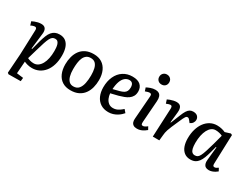

<svg xmlns="http://www.w3.org/2000/svg" viewBox="-75 -1464 3123 2396"><g transform="rotate(30 1486.5 -266.5)"><path d="M106 -415Q107 -435 100.5 -444.5Q94 -454 81 -454Q70 -454 51.5 -448.5Q33 -443 22 -435L5 -488Q21 -496 41 -504Q61 -512 84.5 -517.5Q108 -523 133 -523Q177 -523 194.5 -496Q212 -469 206 -423L179 -196L188 -194L223 -327Q237 -375 251.5 -412Q266 -449 286.5 -473.5Q307 -498 334 -510.5Q361 -523 398 -523Q451 -523 485 -497Q519 -471 536 -423.5Q553 -376 553 -309Q553 -235 535 -175Q517 -115 483.5 -73Q450 -31 404.5 -8.5Q359 14 305 14Q269 14 237.5 5.5Q206 -3 189 -12L176 163L271 175L266 225L90 227L74 213L93 -61ZM376 -449Q354 -449 338 -438.5Q322 -428 308 -401.5Q294 -375 278.5 -328Q263 -281 242 -208L202 -70Q220 -61 243 -54.5Q266 -48 294 -48Q328 -48 355.5 -67.5Q383 -87 402.5 -122Q422 -157 432 -205Q442 -253 442 -309Q442 -332 440 -356.5Q438 -381 431.5 -402Q425 -423 412 -436Q399 -449 376 -449Z M858 14Q787 14 739 -17Q691 -48 666.5 -104.5Q642 -161 642 -236Q642 -292 655.5 -344Q669 -396 698 -436.5Q727 -477 774.5 -500.5Q822 -524 889 -524Q959 -524 1007 -493.5Q1055 -463 1080.5 -407Q1106 -351 1106 -275Q1106 -218 1092.5 -166Q1079 -114 1049.5 -73.5Q1020 -33 972.5 -9.5Q925 14 858 14ZM865 -46Q916 -46 943 -78.5Q970 -111 980.5 -163.5Q991 -216 991 -276Q991 -332 981 -373.5Q971 -415 947 -439Q923 -463 880 -463Q844 -463 820 -445.5Q796 -428 782 -397Q768 -366 762.5 -323.5Q757 -281 757 -232Q757 -176 768.5 -134Q780 -92 803.5 -69Q827 -46 865 -46Z M1448 -523Q1525 -523 1563 -488.5Q1601 -454 1601 -396Q1601 -356 1585.5 -328Q1570 -300 1543.5 -281.5Q1517 -263 1483.5 -250.5Q1450 -238 1414 -228L1308 -202Q1311 -165 1325 -132.5Q1339 -100 1365 -79.5Q1391 -59 1429 -59Q1452 -59 1473 -65.5Q1494 -72 1516 -86.5Q1538 -101 1562 -123L1597 -82Q1585 -68 1567 -51.5Q1549 -35 1524 -20Q1499 -5 1468.5 4.5Q1438 14 1403 14Q1337 14 1290.5 -16.5Q1244 -47 1220 -101Q1196 -155 1196 -225Q1196 -313 1227 -380.5Q1258 -448 1315 -485.5Q1372 -523 1448 -523ZM1495 -393Q1495 -414 1489.5 -430Q1484 -446 1471 -456Q1458 -466 1437 -466Q1400 -466 1372 -442.5Q1344 -419 1327.5 -373.5Q1311 -328 1307 -262L1397 -285Q1430 -294 1452 -306.5Q1474 -319 1484.5 -340Q1495 -361 1495 -393Z M1759 -414Q1761 -436 1755.5 -445.5Q1750 -455 1734 -455Q1721 -455 1706.5 -451Q1692 -447 1671 -439L1655 -487Q1674 -498 1708 -510.5Q1742 -523 1779 -523Q1808 -523 1828 -511Q1848 -499 1857 -473Q1866 -447 1863 -407L1840 -96Q1839 -74 1843.5 -63.5Q1848 -53 1864 -53Q1876 -53 1891.5 -60.5Q1907 -68 1925 -83L1948 -42Q1937 -32 1917 -18.5Q1897 -5 1871.5 4.5Q1846 14 1817 14Q1783 14 1764 1Q1745 -12 1738 -34.5Q1731 -57 1734 -85ZM1735 -688Q1735 -719 1755 -739.5Q1775 -760 1807 -760Q1829 -760 1845 -750.5Q1861 -741 1870 -725.5Q1879 -710 1879 -689Q1879 -657 1859.5 -637Q1840 -617 1807 -617Q1775 -617 1755 -637Q1735 -657 1735 -688Z M2058 -415Q2058 -434 2053 -444Q2048 -454 2032 -454Q2022 -454 2008.5 -449.5Q1995 -445 1975 -437L1958 -489Q1973 -497 1995 -505Q2017 -513 2040 -518Q2063 -523 2083 -523Q2127 -523 2144.5 -496Q2162 -469 2157 -419L2141 -265L2147 -264L2201 -398Q2219 -444 2236.5 -471.5Q2254 -499 2274.5 -511Q2295 -523 2324 -523Q2352 -523 2370 -513Q2388 -503 2397 -486.5Q2406 -470 2406 -451Q2406 -429 2392.5 -408Q2379 -387 2352 -375L2330 -403Q2319 -417 2311.5 -422Q2304 -427 2294 -427Q2287 -427 2281 -423.5Q2275 -420 2267.5 -409.5Q2260 -399 2250.5 -379.5Q2241 -360 2227 -327Q2198 -263 2181.5 -223Q2165 -183 2157 -159.5Q2149 -136 2146 -118Q2143 -100 2141 -79L2133 0H2039Z M2871 -96Q2870 -72 2875.5 -62.5Q2881 -53 2897 -53Q2908 -53 2921 -59.5Q2934 -66 2947 -76L2969 -35Q2958 -25 2938.5 -13Q2919 -1 2896.5 6.5Q2874 14 2851 14Q2824 14 2805.5 2.5Q2787 -9 2779 -32.5Q2771 -56 2775 -90L2794 -280L2786 -282L2762 -191Q2749 -144 2734.5 -106Q2720 -68 2700 -41Q2680 -14 2652.5 0Q2625 14 2586 14Q2532 14 2496.5 -14Q2461 -42 2444 -90Q2427 -138 2427 -200Q2427 -271 2444.5 -330.5Q2462 -390 2494 -433Q2526 -476 2570 -499.5Q2614 -523 2667 -523Q2705 -523 2737 -514.5Q2769 -506 2787 -497L2864 -521L2885 -511ZM2609 -59Q2631 -59 2646.5 -68.5Q2662 -78 2676 -104Q2690 -130 2705.5 -178Q2721 -226 2743 -304L2779 -439Q2762 -449 2734 -455.5Q2706 -462 2681 -462Q2647 -462 2621 -442.5Q2595 -423 2576.5 -387.5Q2558 -352 2548 -304Q2538 -256 2538 -199Q2538 -150 2545.5 -119Q2553 -88 2569 -73.5Q2585 -59 2609 -59Z"/></g></svg>

Font: Literata 18pt Medium
Style: Italic
Weight: 500
Italic angle: -2°
Designer: Latin by Veronika Burian and Jose Scaglione. Greek by Irene Vlachou. Cyrillic by Vera Evstafieva
Foundry: TypeTogether
Version: Version 3.103;gftools[0.9.29]